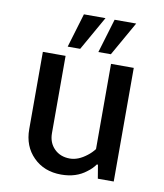

<svg xmlns="http://www.w3.org/2000/svg" viewBox="-80 -757 710 832"><g transform="rotate(10 275.0 -340.5)"><path d="M177 -541 222 -691H317L232 -541ZM312 -541 357 -691H452L367 -541ZM245 10Q170 10 122.5 -37.5Q75 -85 75 -160V-500H175V-160Q175 -118 201.5 -91.5Q228 -65 270 -65Q307 -65 345 -95Q362 -108 375 -125V-500H475V0H405L395 -60H390Q376 -40 355 -25Q311 10 245 10Z"/></g></svg>

Font: Scada
Style: Regular
Weight: 400
Designer: Jovanny Lemonad
Foundry: Jovanny Lemonad
Version: Version 4.100;PS 004.100;hotconv 1.0.88;makeotf.lib2.5.64775